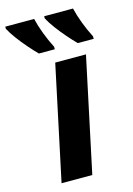

<svg xmlns="http://www.w3.org/2000/svg" viewBox="-163 -827 614 887"><g transform="rotate(-15 144.0 -383.0)"><path d="M18 0 134 -546H281L165 0ZM258 -606Q238 -626 215 -652.5Q192 -679 172 -706Q152 -733 140 -756V-766H278Q286 -732 300.5 -693.5Q315 -655 334 -618V-606ZM72 -606Q52 -626 29 -652.5Q6 -679 -14 -706Q-34 -733 -46 -756V-766H92Q100 -732 114.5 -693.5Q129 -655 148 -618V-606Z"/></g></svg>

Font: Noto IKEA Latin
Style: Bold Italic
Weight: 700
Italic angle: -12°
Designer: Monotype Design Team
Foundry: Monotype Imaging Inc.
Version: Version 1.0